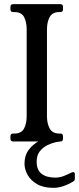

<svg xmlns="http://www.w3.org/2000/svg" viewBox="-20 -680 380 923"><path d="M205.8 -121Q205.8 -87 218.8 -62.5Q231.8 -38 264.8 -38H269.8Q282.8 -38 282.8 -25V-13Q282.8 0 269.8 0H43.2Q30.2 0 30.2 -13V-25Q30.2 -38 43.2 -38H49.2Q83.2 -38 95.8 -62.5Q108.2 -87 108.2 -121V-539Q108.2 -574 95.8 -598Q83.2 -622 49.2 -622H43.2Q30.2 -622 30.2 -635V-647Q30.2 -660 43.2 -660H269.8Q282.8 -660 282.8 -647V-635Q282.8 -622 269.8 -622H264.8Q231.8 -622 218.8 -598Q205.8 -574 205.8 -539ZM276.8 -16Q278 -14 279.4 -11Q280.8 -8 280.8 -6Q280.8 0 269.8 0Q265.8 0 248.1 3.6Q230.5 7.2 209 17.4Q187.5 27.5 171.9 46.6Q156.2 65.8 156.2 97.2Q156.2 136.5 179.5 155.1Q202.8 173.8 245.8 173.8Q266.2 173.8 284.1 167Q302 160.2 314.9 153.6Q327.8 147 331.8 147Q339.8 147 339.8 158V178Q339.8 188 332.8 192Q281.8 223 236.8 223Q188.8 223 158.2 205.2Q127.8 187.5 112.8 160.8Q97.8 134 97.8 107Q97.8 67 118.2 40.1Q138.8 13.2 167.5 -2.1Q196.2 -17.5 221.8 -24Q247.2 -30.5 257.2 -30.5Q267.8 -30.5 272.2 -22.5Z"/></svg>

Font: Young Serif Light
Style: Regular
Weight: 300
Designer: Bastien Sozeau
Foundry: NBR — Bastien Sozeau
Version: Version 5.001